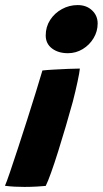

<svg xmlns="http://www.w3.org/2000/svg" viewBox="-34 -733 405 756"><path d="M233.5 -523.5Q195.5 -523.5 170.8 -542.2Q146 -561 146 -593.5Q146 -627.5 163.5 -654.5Q181 -681.5 209.8 -697.2Q238.5 -713 272 -713Q306.5 -713 328.5 -692.2Q350.5 -671.5 350.5 -640.5Q350.5 -609.5 334.5 -582.8Q318.5 -556 291.8 -539.8Q265 -523.5 233.5 -523.5ZM146 -1Q137 0 112.8 1.5Q88.5 3 62.5 3Q43 3 23.5 2Q4 1 -14.5 -1.5Q-8.5 -14.5 5.2 -54.8Q19 -95 37 -150.2Q55 -205.5 73.8 -264Q92.5 -322.5 108.2 -373.5Q124 -424.5 133 -455.5Q150.5 -457.5 178.5 -459Q206.5 -460.5 234.5 -461.8Q262.5 -463 280.5 -463Q279 -447 271.2 -410.8Q263.5 -374.5 252.5 -332Q240 -286.5 225 -235.5Q210 -184.5 195 -136.8Q180 -89 167 -52.8Q154 -16.5 146 -1Z"/></svg>

Font: Grandstander
Style: Bold Italic
Weight: 700
Italic angle: -15°
Designer: Tyler Finck
Foundry: Etcetera Type Co
Version: Version 1.200; ttfautohint (v1.8.3)